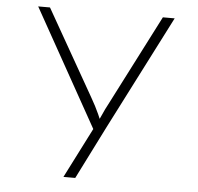

<svg xmlns="http://www.w3.org/2000/svg" viewBox="-53 -574 887 859"><g transform="rotate(5 390.5 -145.0)"><path d="M263 230 388 -16 398 42 84 -520H137L356 -135Q378 -97 393 -63.5Q408 -30 419 -3L391 -22Q404 -46 413 -67Q422 -88 434 -110L644 -520H697L435 -7L316 230Z"/></g></svg>

Font: Lexend Peta ExtraLight
Style: Regular
Weight: 250
Version: Version 1.007